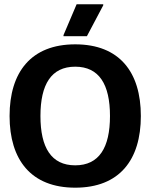

<svg xmlns="http://www.w3.org/2000/svg" viewBox="-20 -870 707 902"><path d="M388.3 -700 465 -845V-850H340L278.3 -705V-700ZM333.3 11.7C541.7 11.7 641.7 -119.2 641.7 -325C641.7 -530.8 541.7 -661.7 333.3 -661.7C125.8 -661.7 25 -530.8 25 -325C25 -119.2 125.8 11.7 333.3 11.7ZM333.3 -93.3C220.8 -93.3 170 -176.7 170 -325C170 -473.3 220.8 -556.7 333.3 -556.7C445.8 -556.7 496.7 -473.3 496.7 -325C496.7 -176.7 445.8 -93.3 333.3 -93.3Z"/></svg>

Font: Familjen Grotesk
Style: Bold
Weight: 700
Designer: Anders Wikstroem, Jonas Baeckman, Matilda Gysing, Kristian Moeller
Foundry: Familjen STHLM AB
Version: Version 2.000